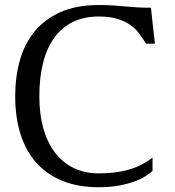

<svg xmlns="http://www.w3.org/2000/svg" viewBox="-20 -747 710 777"><path d="M379.9 -45.4Q448.7 -45.4 501.5 -60.5Q554.2 -75.7 597.2 -109.4V-55.2Q585 -43.9 565.7 -32.2Q546.4 -20.5 519.3 -11Q492.2 -1.5 457.5 4.6Q422.9 10.7 379.9 10.7Q295.4 10.7 231.9 -15.4Q168.5 -41.5 126.2 -89.4Q84 -137.2 62.7 -205.3Q41.5 -273.4 41.5 -357.9Q41.5 -434.6 60.1 -501.7Q78.6 -568.8 119.4 -618.9Q160.2 -668.9 224.4 -697.8Q288.6 -726.6 379.9 -726.6Q414.6 -726.6 438.2 -724.9Q461.9 -723.1 483.9 -721.2Q505.9 -719.2 530.3 -717.5Q554.7 -715.8 590.8 -715.8L606.9 -570.3H570.8Q557.6 -592.3 542.5 -612.3Q527.3 -632.3 505.6 -647.2Q483.9 -662.1 453.6 -671.1Q423.3 -680.2 379.9 -680.2Q319.3 -680.2 274.2 -657.7Q229 -635.3 199 -593.3Q168.9 -551.3 154.1 -491.7Q139.2 -432.1 139.2 -357.9Q139.2 -283.7 156 -225.6Q172.9 -167.5 204.1 -127.4Q235.4 -87.4 279.8 -66.4Q324.2 -45.4 379.9 -45.4Z"/></svg>

Font: Arian Grqi
Style: Regular
Weight: 400
Designer: Ruben Hakobyan (Tarumian)
Foundry: Ruben Hakobyan (Tarumian)
Version: Version 1.003